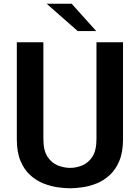

<svg xmlns="http://www.w3.org/2000/svg" viewBox="-20 -996 748 1027"><path d="M355 11Q324.5 11 287 5.5Q249.5 0 211.2 -15.2Q173 -30.5 141 -59.8Q109 -89 89.5 -135.8Q70 -182.5 70 -251V-770H212V-253Q212 -191 234.2 -157.5Q256.5 -124 289.5 -111Q322.5 -98 355 -98Q387 -98 419.5 -111Q452 -124 474 -157.5Q496 -191 496 -253V-770H638V-251Q638 -182.5 618.5 -135.8Q599 -89 567.2 -59.8Q535.5 -30.5 497.8 -15.2Q460 0 422.5 5.5Q385 11 355 11ZM395.5 -830 229.5 -976H363.5L494.5 -830Z"/></svg>

Font: Junction
Style: Bold
Weight: 700
Designer: Caroline Hadilaksono
Foundry: Caroline Hadilaksono, Tyler Finck, The League of Moveable Type
Version: Version 2.000; ttfautohint (v1.8.3)